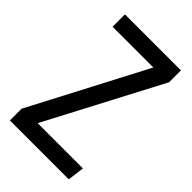

<svg xmlns="http://www.w3.org/2000/svg" viewBox="-209 -767 846 846"><g transform="rotate(45 213.5 -344.5)"><path d="M399 -689V-615L117 -78H399L389 0H22V-73L304 -612H50V-689Z"/></g></svg>

Font: Fira Sans Extra Condensed
Style: Regular
Weight: 400
Width: 1
Designer: Carrois Corporate & Edenspiekermann AG
Foundry: Carrois Corporate GbR & Edenspiekermann AG
Version: Version 4.203